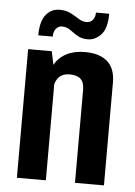

<svg xmlns="http://www.w3.org/2000/svg" viewBox="-48 -663 491 700"><g transform="rotate(5 197.5 -312.5)"><path d="M40.2 -470.7H126.7L137 -421.7Q151.6 -448.6 180.1 -463.5Q208.6 -478.3 248 -478.3Q301.4 -478.3 330.1 -453.1Q358.8 -428 358.8 -376V0H252.8V-340.2Q252.8 -367.7 239.5 -379.9Q226.2 -392.2 200 -392.2Q177.2 -392.2 164.4 -381.6Q151.6 -371.1 146.2 -352.1V0H40.2ZM72.6 -524.1Q72.6 -574.9 92.1 -599.4Q111.5 -623.8 143.1 -623.8Q166.4 -623.8 183 -614.9Q199.7 -606.1 214.2 -596.9Q228.6 -587.7 243.6 -587.7Q258.7 -587.7 266.9 -598.6Q275 -609.5 275 -625.1H323.4Q323.4 -571.3 302 -548.3Q280.5 -525.4 253.6 -525.4Q230 -525.4 214.6 -535.1Q199.3 -544.8 186.3 -554.3Q173.3 -563.8 155.7 -563.8Q143.6 -563.8 134.6 -553.5Q125.6 -543.1 125.6 -524.1Z"/></g></svg>

Font: Smooch Sans Thin
Style: Regular
Weight: 100
Designer: Robert E. Leuschke
Foundry: Robert E. Leuschke
Version: Version 1.010